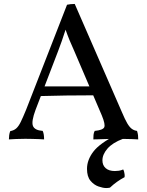

<svg xmlns="http://www.w3.org/2000/svg" viewBox="-20 -702 744 971"><path d="M358 -682 596 -136Q612 -98 623.5 -78.5Q635 -59 646.5 -50.5Q658 -42 673 -40Q677 -27 678 -18Q679 -9 679 3Q669 2 648 1.5Q627 1 604 0.5Q581 0 565 0Q553 0 537 0.5Q521 1 504 1.5Q487 2 473.5 2.5Q460 3 452 3Q452 -9 453 -20Q454 -31 459 -40Q500 -44 507 -58Q514 -72 495 -118L356 -443Q342 -474 332 -498Q322 -522 309 -559H314Q302 -521 292.5 -494.5Q283 -468 274 -444L160 -147Q138 -88 146.5 -65.5Q155 -43 196 -40Q200 -31 201.5 -20Q203 -9 203 3Q192 2 176 1.5Q160 1 142 0.5Q124 0 108 0Q83 0 61 1Q39 2 25 3Q25 -7 26.5 -18.5Q28 -30 32 -39Q50 -42 62 -52.5Q74 -63 85 -85.5Q96 -108 112 -147L319 -678Q329 -680 337.5 -681Q346 -682 358 -682ZM449 -265 458 -220Q390 -220 314 -219Q238 -218 176 -216L192 -265ZM569 -20 602 0Q549 20 523.5 49.5Q498 79 498 109Q498 134 514.5 148.5Q531 163 561 163Q570 163 581 161.5Q592 160 603 155Q606 160 607.5 166Q609 172 610 179Q611 186 610 194Q591 204 572.5 217Q554 230 536 247Q531 248 526.5 248.5Q522 249 517 249Q501 249 478 241Q455 233 437.5 212Q420 191 420 152Q420 107 452 65Q484 23 569 -20Z"/></svg>

Font: Vollkorn
Style: Regular
Weight: 400
Designer: Friedrich Althausen
Foundry: Friedrich Althausen
Version: Version 4.104